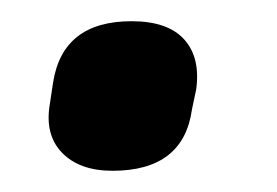

<svg xmlns="http://www.w3.org/2000/svg" viewBox="-20 -506 261 181"><path d="M86 -345Q55 -345 38.5 -362Q22 -379 27 -408L30 -428Q39 -486 104 -486Q138 -486 153.5 -469Q169 -452 165 -422L161 -403Q153 -345 86 -345Z"/></svg>

Font: Sofia Sans Condensed
Style: Bold Italic
Weight: 700
Italic angle: -9°
Version: Version 4.100